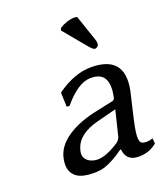

<svg xmlns="http://www.w3.org/2000/svg" viewBox="-128 -760 737 858"><g transform="rotate(-20 240.5 -331.5)"><path d="M338.9 -670.9 381.8 -544.9Q385.3 -532.2 382.8 -521Q378.4 -512.2 365.2 -509.8Q356.4 -511.7 340.8 -529.8L250 -639.2L254.4 -649.9Q290.5 -672.4 324.2 -672.9Q331.5 -672.9 338.9 -670.9ZM357.9 -225.1 268.1 -202.1Q172.4 -177.7 151.9 -117.2Q149.4 -109.4 147.5 -102.1Q140.1 -67.4 171.9 -49.8Q188 -41.5 208.5 -41Q249 -41.5 309.1 -80.1Q325.2 -91.8 328.6 -106ZM320.3 -47.9H316.4Q248.5 1 202.6 7.8Q186.5 10.3 168 9.8Q70.8 9.8 63 -59.6Q61.5 -77.6 65.9 -98.1Q82 -173.3 183.6 -217.8Q220.2 -233.4 262.7 -243.2L360.4 -264.2Q367.2 -268.1 369.6 -275.9Q393.1 -387.2 314.5 -393.6Q307.1 -394 298.8 -394Q241.2 -393.1 170.9 -309.1L157.7 -310.1L155.3 -377L159.2 -380.9Q241.2 -438.5 318.4 -439Q479.5 -439 450.2 -284.2Q449.2 -279.8 448.7 -276.9Q447.8 -272.5 438 -231Q417.5 -144.5 414.1 -126Q401.4 -63.5 414.1 -47.9Q421.4 -40.5 441.9 -40.5Q454.6 -41 469.7 -45.9L472.2 -21Q435.5 9.8 385.7 9.8Q329.1 9.8 321.3 -41Q320.8 -44.9 320.3 -47.9Z"/></g></svg>

Font: Linux Biolinum Slanted O
Style: Slanted
Weight: 400
Designer: Philipp H. Poll
Foundry: Philipp H. Poll
Version: Version 1.0.4